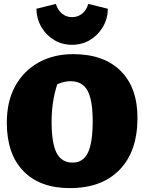

<svg xmlns="http://www.w3.org/2000/svg" viewBox="-20 -952 741 986"><path d="M339 14Q185 14 100 -73.5Q15 -161 15 -322Q15 -432 58.5 -510.5Q102 -589 179 -631.5Q256 -674 355 -674Q513 -674 599.5 -588Q686 -502 686 -347Q686 -175 594.5 -80.5Q503 14 339 14ZM353 -117Q407 -117 431.5 -168Q456 -219 456 -330Q456 -438 429.5 -486.5Q403 -535 342 -535Q308 -535 274 -519Q245 -431 245 -326Q245 -217 270.5 -167Q296 -117 353 -117ZM350 -722Q299 -722 258 -746.5Q217 -771 192.5 -813Q168 -855 167 -907L267 -932Q276 -901 298 -882.5Q320 -864 350 -864Q380 -864 402.5 -882.5Q425 -901 433 -932L534 -907Q533 -855 508 -813Q483 -771 442 -746.5Q401 -722 350 -722Z"/></svg>

Font: Piazzolla Black
Style: Regular
Weight: 900
Designer: Juan Pablo del Peral
Foundry: Huerta Tipografica
Version: Version 1.330